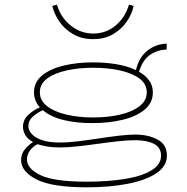

<svg xmlns="http://www.w3.org/2000/svg" viewBox="-20 -632 798 819"><path d="M550 -607Q543 -572 520.5 -539.5Q498 -507 462 -486Q426 -465 377 -465Q329 -465 292.5 -486Q256 -507 233.5 -539.5Q211 -572 203 -607L223 -612Q238 -559 280.5 -524Q323 -489 378 -489Q433 -489 474 -524Q515 -559 530 -612ZM632 -238Q632 -193 596.5 -164Q561 -135 503 -121Q445 -107 377 -107Q311 -106 253.5 -119.5Q196 -133 163 -162Q140 -152 120.5 -135Q101 -118 101 -93Q101 -78 114 -62Q127 -46 157 -35Q187 -24 239 -24Q268 -24 310 -29Q352 -34 398 -41Q444 -48 486 -53Q528 -58 556 -58Q613 -58 652.5 -36.5Q692 -15 692 32Q692 77 647 107Q602 137 525 152Q448 167 351 167Q202 167 136 133.5Q70 100 70 51Q70 24 86.5 4.5Q103 -15 121 -26Q96 -40 87 -57.5Q78 -75 78 -90Q78 -122 101.5 -143Q125 -164 150 -174Q125 -202 125 -238Q125 -282 160 -310.5Q195 -339 252.5 -352.5Q310 -366 377 -366Q430 -366 477 -358Q524 -350 560 -333Q572 -386 607.5 -415Q643 -444 691 -446V-421Q651 -419 620 -398Q589 -377 573 -326Q600 -311 616 -289Q632 -267 632 -238ZM150 -238Q150 -203 181 -179Q212 -155 264 -143Q316 -131 377 -131Q440 -131 492 -143Q544 -155 575 -179Q606 -203 606 -238Q606 -274 575 -297Q544 -320 492 -331.5Q440 -343 377 -343Q316 -343 264 -331.5Q212 -320 181 -297Q150 -274 150 -238ZM95 48Q95 88 153.5 115.5Q212 143 350 143Q440 143 512 131.5Q584 120 625.5 95Q667 70 667 32Q667 -3 636.5 -18.5Q606 -34 556 -34Q526 -34 484.5 -29.5Q443 -25 397 -18.5Q351 -12 308.5 -7.5Q266 -3 236 -3Q205 -3 181 -7Q157 -11 140 -17Q120 -7 107.5 10.5Q95 28 95 48Z"/></svg>

Font: BhuTuka Expanded One
Style: Regular
Weight: 400
Designer: Erin McLaughlin
Version: Version 1.000; ttfautohint (v1.8.3)